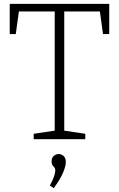

<svg xmlns="http://www.w3.org/2000/svg" viewBox="-20 -715 611 986"><path d="M153 0V-28L261 -44V-656H77L61 -540H30V-695H541V-540H509L493 -656H310V-44L418 -28V0ZM256 251 236 238Q252 209 258 189.5Q264 170 264 161Q264 147 254.5 139.5Q245 132 245 113Q245 95 256.5 85.5Q268 76 282 76Q295 76 306.5 86Q318 96 318 117Q318 139 303 173.5Q288 208 256 251Z"/></svg>

Font: Bitter Light
Style: Regular
Weight: 300
Designer: Sol Matas, and Bitter project Authors
Foundry: Sol Matas
Version: Version 2.001